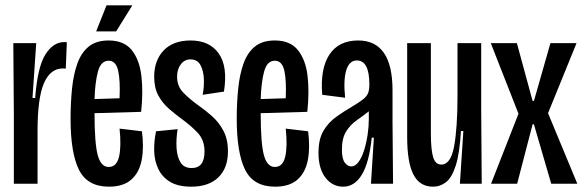

<svg xmlns="http://www.w3.org/2000/svg" viewBox="-20 -690 2192 721"><path d="M32 0V-259L30 -528H116L102 -322H112Q121 -439 150.5 -485.5Q180 -532 221 -532Q228 -532 231 -531L227 -432Q223 -433 216 -433Q169 -433 145 -377.5Q121 -322 121 -198V0Z M389 11Q308 11 276.5 -52.5Q245 -116 245 -244Q245 -304 250.5 -357.5Q256 -411 270.5 -451.5Q285 -492 313 -515Q341 -538 388 -538Q446 -538 475 -501.5Q504 -465 511 -404.5Q518 -344 510 -270L335 -265V-263Q335 -152 347 -107.5Q359 -63 388 -63Q418 -63 427 -101.5Q436 -140 429 -207L513 -197Q521 -136 512 -89Q503 -42 473 -15.5Q443 11 389 11ZM388 -462Q359 -462 348 -422Q337 -382 335 -318L429 -321Q432 -389 423.5 -425.5Q415 -462 388 -462ZM416 -572H341L380 -670H477Z M698 11Q649 11 619 -7Q589 -25 574.5 -55.5Q560 -86 559 -122.5Q558 -159 566 -197L647 -205Q641 -168 643 -134.5Q645 -101 658 -80Q671 -59 700 -59Q748 -59 748 -121Q748 -163 724 -189.5Q700 -216 660 -245Q637 -262 613.5 -282.5Q590 -303 574.5 -331.5Q559 -360 559 -402Q559 -463 594.5 -500.5Q630 -538 696 -538Q767 -538 801.5 -489Q836 -440 821 -346L741 -334Q747 -364 745.5 -394.5Q744 -425 732.5 -446Q721 -467 695 -467Q673 -467 659 -448.5Q645 -430 645 -402Q645 -366 668.5 -342Q692 -318 724 -295Q750 -277 776 -254Q802 -231 819 -199Q836 -167 836 -121Q836 -59 800 -24Q764 11 698 11Z M1013 11Q932 11 900.5 -52.5Q869 -116 869 -244Q869 -304 874.5 -357.5Q880 -411 894.5 -451.5Q909 -492 937 -515Q965 -538 1012 -538Q1070 -538 1099 -501.5Q1128 -465 1135 -404.5Q1142 -344 1134 -270L959 -265V-263Q959 -152 971 -107.5Q983 -63 1012 -63Q1042 -63 1051 -101.5Q1060 -140 1053 -207L1137 -197Q1145 -136 1136 -89Q1127 -42 1097 -15.5Q1067 11 1013 11ZM1012 -462Q983 -462 972 -422Q961 -382 959 -318L1053 -321Q1056 -389 1047.5 -425.5Q1039 -462 1012 -462Z M1269 11Q1228 11 1202 -23Q1176 -57 1176 -116Q1176 -168 1195 -199.5Q1214 -231 1243 -251.5Q1272 -272 1301 -289Q1330 -306 1344 -317.5Q1358 -329 1362.5 -341Q1367 -353 1367 -373Q1367 -463 1320 -463Q1292 -463 1280.5 -427Q1269 -391 1276 -323L1190 -334Q1182 -432 1217 -485Q1252 -538 1325 -538Q1454 -538 1454 -351V-231Q1455 -174 1455 -115.5Q1455 -57 1456 0H1373Q1376 -43 1378.5 -86.5Q1381 -130 1384 -173H1376Q1366 -78 1338.5 -33.5Q1311 11 1269 11ZM1299 -65Q1314 -65 1326.5 -82Q1339 -99 1347.5 -126.5Q1356 -154 1360.5 -184.5Q1365 -215 1365 -242V-272Q1345 -256 1321 -239.5Q1297 -223 1280.5 -197.5Q1264 -172 1264 -128Q1264 -93 1275 -79Q1286 -65 1299 -65Z M1606 11Q1556 11 1532.5 -34.5Q1509 -80 1509 -176V-528H1598V-190Q1598 -128 1606.5 -100Q1615 -72 1637 -72Q1673 -72 1685.5 -141.5Q1698 -211 1698 -330V-528H1787V-281L1789 0H1707L1720 -198H1711Q1706 -114 1691.5 -68.5Q1677 -23 1655 -6Q1633 11 1606 11Z M1824 0 1927 -263 1823 -528H1921L1980 -311H1985L2047 -528H2145L2038 -265L2148 0H2050L1985 -223H1980L1922 0Z"/></svg>

Font: Bricolage Grotesque 96pt Condensed
Style: Regular
Weight: 400
Width: 3
Designer: Mathieu Triay
Foundry: Atelier Triay
Version: Version 1.001; ttfautohint (v1.8.4.7-5d5b);gftools[0.9.33.de